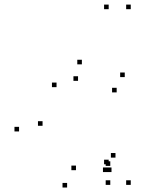

<svg xmlns="http://www.w3.org/2000/svg" viewBox="-20 -795 660 836"><path d="M460.2 -72.7V-92.7H440.2V-72.7ZM460.2 10V-10H440.2V10ZM549.3 10V-10H529.3V10ZM549.3 -755V-775H529.3V-755ZM453.2 -755V-775H433.2V-755ZM453.2 -79.7V-99.7H433.2V-79.7ZM272.2 21.5V1.5H252.2V21.5ZM448.3 -45.8V-65.8H428.3V-45.8ZM465.5 -45.8V-65.8H445.5V-45.8ZM482.8 -108.7V-128.7H462.8V-108.7ZM310.8 -54V-74H290.8V-54ZM165.3 -247.3V-267.3H145.3V-247.3ZM226.2 -415.5V-435.5H206.2V-415.5ZM319.8 -443V-463H299.8V-443ZM488 -392.7V-412.7H468V-392.7ZM523.2 -459.3V-479.3H503.2V-459.3ZM336.5 -514.8V-534.8H316.5V-514.8ZM63 -222.7V-242.7H43V-222.7Z"/></svg>

Font: Monaspace Argon Dots Var
Style: Regular
Weight: 400
Designer: Riley Cran and the Lettermatic Team
Version: Version 1.100 (Monaspace Argon Dots)